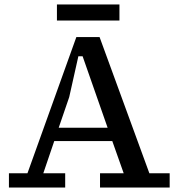

<svg xmlns="http://www.w3.org/2000/svg" viewBox="-20 -840 800 860"><path d="M290 -405 243 -268H462L350 -588H331ZM20 0V-64H103L322 -674H426L649 -64H740V0H428V-64H534L483 -208H223L174 -64H272V0ZM235 -748V-820H515V-748Z"/></svg>

Font: Source Serif 4 Caption
Style: Regular
Weight: 400
Designer: Frank Grießhammer
Foundry: Adobe Systems Incorporated
Version: Version 4.004;hotconv 1.0.117;makeotfexe 2.5.65602